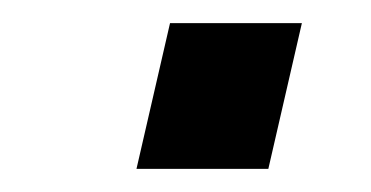

<svg xmlns="http://www.w3.org/2000/svg" viewBox="-20 -146 321 166"><path d="M212 0 241 -126H127L98 0Z"/></svg>

Font: Perun Medium Italic
Style: Regular
Weight: 500
Italic angle: -12°
Foundry: Copyright (c) Stefan Peev, Context Ltd, 2016
Version: Version 1.026